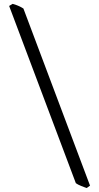

<svg xmlns="http://www.w3.org/2000/svg" viewBox="-20 -801 509 985"><path d="M424.8 163.6Q418.9 161.6 411.1 158.7Q403.3 155.8 395.5 152.6Q387.7 149.4 380.6 145.8Q373.5 142.1 369.1 138.7L26.9 -770.5L44.9 -781.2Q73.2 -773.9 100.1 -757.3L441.9 151.4Z"/></svg>

Font: Gentium
Style: Regular
Weight: 400
Designer: J. Victor Gaultney
Version: Version 1.03; 2011; OFL 1.1 release